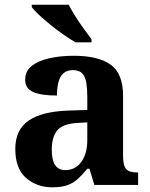

<svg xmlns="http://www.w3.org/2000/svg" viewBox="-20 -786 639 816"><path d="M202 10Q136 10 90.5 -30Q45 -70 45 -153Q45 -234 101 -273Q157 -312 269 -316L351 -318.8V-374Q351 -407.6 347 -433.3Q343 -459 330 -473.5Q317 -488 289.5 -488Q264 -488 249 -474Q234 -460 228 -435.5Q222 -411 222 -380Q155 -380 121 -395Q87 -410 87 -447Q87 -483.8 115 -505.9Q143 -528 189.9 -538.5Q236.8 -549 292.8 -549Q398 -549 450.5 -511Q503 -473 503 -379.3V-124Q503 -82.6 516 -67.8Q529 -53 563 -53H567V0H381L360 -69H351.4Q329 -42 309.5 -24.5Q290 -7 265 1.5Q240 10 202 10ZM257.2 -63Q300.2 -63 325.6 -98Q351 -133 351 -191V-266L305.8 -263.2Q245.9 -259.5 222.9 -231.4Q200 -203.3 200 -148.8Q200 -63 257.2 -63ZM301 -606Q277 -620 249 -639.5Q221 -659 194 -681Q167 -703 145.5 -723Q124 -743 115 -756V-766H272Q283 -744 300 -717Q317 -690 336 -664Q355 -638 369 -619V-606Z"/></svg>

Font: Noto Serif Khojki
Style: Regular
Weight: 400
Designer: Juan Bruce
Version: Version 2.002